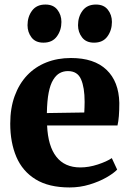

<svg xmlns="http://www.w3.org/2000/svg" viewBox="-20 -813 571 844"><path d="M286 11Q194.5 11 136.8 -24.5Q79 -60 52 -123.2Q25 -186.5 25 -269.5Q25 -337.5 44.5 -391Q64 -444.5 99.2 -481.8Q134.5 -519 183.5 -538.5Q232.5 -558 292 -558Q394 -558 448.2 -506.2Q502.5 -454.5 504.5 -360.5Q504.5 -327 502.5 -302.8Q500.5 -278.5 496.5 -261.5H187Q189 -216 199.2 -181.5Q209.5 -147 227.8 -123.8Q246 -100.5 272.2 -88.8Q298.5 -77 333 -77Q370.5 -77 410 -90Q449.5 -103 471.5 -118L495 -67.5Q479.5 -51 447.5 -32.8Q415.5 -14.5 373.5 -1.8Q331.5 11 286 11ZM186 -316 350.5 -318.5Q351 -330.5 351.5 -342Q352 -353.5 352 -365.5Q352 -428.5 336.2 -464.5Q320.5 -500.5 278.5 -500.5Q259 -500.5 242.8 -491.8Q226.5 -483 213.8 -462.2Q201 -441.5 194 -406Q187 -370.5 186 -316ZM170.5 -625.5Q136 -625.5 118.5 -648.5Q101 -671.5 101 -702Q101 -739.5 121 -766.2Q141 -793 179 -793H180Q214.5 -793 232.2 -770.2Q250 -747.5 250 -716.5Q250 -680 230 -652.8Q210 -625.5 171.5 -625.5ZM393 -625.5Q358.5 -625.5 340.8 -648.5Q323 -671.5 323 -702Q323 -739.5 343 -766.2Q363 -793 401.5 -793H402Q436.5 -793 454.2 -770.2Q472 -747.5 472 -716.5Q472 -680 452.2 -652.8Q432.5 -625.5 394 -625.5Z"/></svg>

Font: Merriweather 48pt ExtraBold
Style: Regular
Weight: 800
Version: Version 2.100